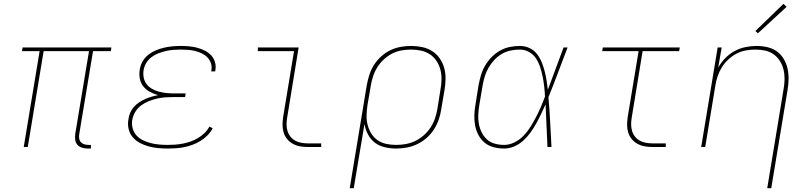

<svg xmlns="http://www.w3.org/2000/svg" viewBox="-20 -768 4240 1003"><path d="M438 8Q423 8 408.5 3.5Q394 -1 384.5 -11.5Q375 -22 373 -37Q371 -52 373 -68L445 -501H208L125 0H104L187 -501H95L98 -520H562L559 -501H466L394 -68Q392 -56 393.5 -45Q395 -34 402 -26Q409 -18 419.5 -14.5Q430 -11 442 -11H455V8Z M857 8Q831 8 805.5 5.5Q780 3 756 -3.5Q732 -10 710.5 -21.5Q689 -33 673.5 -51Q658 -69 652 -94Q646 -119 651 -145Q653 -162 660 -178.5Q667 -195 679 -209Q691 -223 706.5 -233Q722 -243 738.5 -250.5Q755 -258 772 -263Q789 -268 806 -271Q784 -277 763.5 -288Q743 -299 729 -316.5Q715 -334 710.5 -357Q706 -380 710 -404Q713 -426 724.5 -446.5Q736 -467 754.5 -481.5Q773 -496 794.5 -505Q816 -514 837.5 -519Q859 -524 881 -526Q903 -528 924 -528Q947 -528 968.5 -526Q990 -524 1010.5 -518.5Q1031 -513 1050 -503.5Q1069 -494 1083 -479Q1097 -464 1103 -443.5Q1109 -423 1105 -401Q1105 -400 1104.5 -398.5Q1104 -397 1104 -395H1083Q1084 -396 1084 -397.5Q1084 -399 1084 -400Q1088 -420 1082 -437.5Q1076 -455 1063.5 -468Q1051 -481 1034.5 -489Q1018 -497 1000 -501.5Q982 -506 963 -507.5Q944 -509 924 -509Q905 -509 885.5 -507.5Q866 -506 846.5 -501.5Q827 -497 807.5 -489.5Q788 -482 771.5 -469.5Q755 -457 744 -439Q733 -421 730 -401Q727 -381 731 -361.5Q735 -342 746.5 -327.5Q758 -313 775 -303.5Q792 -294 811 -289Q830 -284 850 -282Q870 -280 890 -280H950L947 -261H887Q865 -261 843.5 -259.5Q822 -258 800.5 -253Q779 -248 757.5 -239.5Q736 -231 717.5 -217.5Q699 -204 687 -184Q675 -164 671 -142Q667 -119 673 -97.5Q679 -76 693 -60.5Q707 -45 726.5 -35.5Q746 -26 767.5 -20.5Q789 -15 811.5 -13Q834 -11 857 -11Q876 -11 896 -12.5Q916 -14 936.5 -18Q957 -22 976.5 -29Q996 -36 1014.5 -47Q1033 -58 1048.5 -73Q1064 -88 1074 -107L1091 -98Q1081 -78 1064 -61Q1047 -44 1027.5 -32Q1008 -20 986.5 -12Q965 -4 943.5 0.5Q922 5 900 6.5Q878 8 857 8Z M1589 0Q1568 0 1548 -3.5Q1528 -7 1510.5 -16.5Q1493 -26 1480.5 -41Q1468 -56 1462 -75Q1456 -94 1456 -114.5Q1456 -135 1459 -156L1516 -501H1327V-520H1540L1480 -153Q1477 -135 1477 -117.5Q1477 -100 1482 -83.5Q1487 -67 1497.5 -54Q1508 -41 1522.5 -33Q1537 -25 1554.5 -22Q1572 -19 1589 -19H1658V0Z M1807 215 1896 -323Q1901 -350 1909.5 -377Q1918 -404 1933.5 -428.5Q1949 -453 1971 -473Q1993 -493 2019 -505.5Q2045 -518 2072.5 -523Q2100 -528 2127 -528Q2157 -528 2185.5 -522Q2214 -516 2237.5 -501Q2261 -486 2277 -463Q2293 -440 2300.5 -413Q2308 -386 2307.5 -356Q2307 -326 2302 -297L2285 -197Q2281 -169 2271.5 -142Q2262 -115 2246 -90.5Q2230 -66 2207.5 -46.5Q2185 -27 2158.5 -14.5Q2132 -2 2104 3Q2076 8 2049 8Q2019 8 1989.5 1Q1960 -6 1938 -23Q1916 -40 1902.5 -65.5Q1889 -91 1884 -120L1828 215ZM2049 -11Q2074 -11 2099.5 -15.5Q2125 -20 2149 -31.5Q2173 -43 2194 -61.5Q2215 -80 2229.5 -102.5Q2244 -125 2252.5 -150Q2261 -175 2265 -200L2281 -300Q2286 -326 2286.5 -353Q2287 -380 2280.5 -404.5Q2274 -429 2260 -450Q2246 -471 2225.5 -484.5Q2205 -498 2179.5 -503.5Q2154 -509 2127 -509Q2102 -509 2077 -504.5Q2052 -500 2028.5 -488Q2005 -476 1985 -457.5Q1965 -439 1951 -416.5Q1937 -394 1929 -369.5Q1921 -345 1917 -320L1900 -221Q1896 -195 1895 -168.5Q1894 -142 1900 -117.5Q1906 -93 1919 -71.5Q1932 -50 1952 -36Q1972 -22 1997 -16.5Q2022 -11 2049 -11Z M2614 8Q2586 8 2559 1Q2532 -6 2512 -22.5Q2492 -39 2479.5 -62.5Q2467 -86 2462 -112.5Q2457 -139 2458 -167Q2459 -195 2464 -223L2480 -323Q2485 -349 2492.5 -375Q2500 -401 2514 -425Q2528 -449 2548 -469.5Q2568 -490 2592 -503.5Q2616 -517 2642.5 -522.5Q2669 -528 2695 -528Q2722 -528 2745 -517.5Q2768 -507 2783.5 -488Q2799 -469 2808.5 -446Q2818 -423 2824.5 -399Q2831 -375 2835 -349.5Q2839 -324 2842 -299Q2863 -354 2883 -409.5Q2903 -465 2924 -520H2945Q2920 -455 2895.5 -389.5Q2871 -324 2845 -260Q2851 -195 2854 -130Q2857 -65 2861 0H2840Q2837 -56 2835 -111.5Q2833 -167 2830 -223Q2819 -198 2807 -173Q2795 -148 2781.5 -123.5Q2768 -99 2751.5 -76Q2735 -53 2713.5 -33.5Q2692 -14 2666 -3Q2640 8 2614 8ZM2614 -11Q2641 -11 2668 -24.5Q2695 -38 2715.5 -59.5Q2736 -81 2751.5 -106Q2767 -131 2780.5 -157Q2794 -183 2805.5 -209.5Q2817 -236 2827 -263Q2826 -289 2823 -315Q2820 -341 2815 -366.5Q2810 -392 2802 -416.5Q2794 -441 2780.5 -462Q2767 -483 2744.5 -496Q2722 -509 2695 -509Q2672 -509 2647.5 -504Q2623 -499 2601 -486Q2579 -473 2561.5 -454Q2544 -435 2531.5 -413Q2519 -391 2512 -367.5Q2505 -344 2501 -320L2484 -220Q2480 -195 2478.5 -170Q2477 -145 2481.5 -121Q2486 -97 2496.5 -76Q2507 -55 2524 -39.5Q2541 -24 2565 -17.5Q2589 -11 2614 -11Z M3389 0Q3368 0 3348 -3.5Q3328 -7 3310.5 -16.5Q3293 -26 3280.5 -41Q3268 -56 3262 -75Q3256 -94 3256 -114.5Q3256 -135 3259 -156L3316 -501H3126L3129 -520H3531L3528 -501H3337L3280 -153Q3277 -135 3277 -117.5Q3277 -100 3282 -83.5Q3287 -67 3297.5 -54Q3308 -41 3322.5 -33Q3337 -25 3354.5 -22Q3372 -19 3389 -19H3458V0Z M3988 215 4073 -300Q4078 -326 4078.5 -352Q4079 -378 4073.5 -402.5Q4068 -427 4055 -448Q4042 -469 4022.5 -483.5Q4003 -498 3978 -503.5Q3953 -509 3926 -509Q3902 -509 3876.5 -504.5Q3851 -500 3828 -488Q3805 -476 3785 -457.5Q3765 -439 3751 -416.5Q3737 -394 3729 -370Q3721 -346 3717 -321L3664 0H3643L3729 -520H3750L3732 -415Q3747 -442 3769 -464.5Q3791 -487 3818 -501.5Q3845 -516 3874.5 -522Q3904 -528 3932 -528Q3961 -528 3989 -521.5Q4017 -515 4038.5 -499.5Q4060 -484 4074 -460.5Q4088 -437 4094 -410Q4100 -383 4099.5 -354.5Q4099 -326 4094 -297L4009 215ZM3939 -594 3926 -606 4073 -748 4089 -732Z"/></svg>

Font: Iosevka SS04 Thin Extended
Style: Italic
Weight: 100
Width: 7
Italic angle: -9°
Monospace: yes
Designer: Belleve Invis
Foundry: Belleve Invis
Version: Version 19.0.0; ttfautohint (v1.8.4)